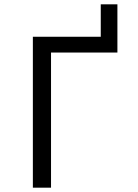

<svg xmlns="http://www.w3.org/2000/svg" viewBox="-20 -868 640 888"><path d="M132 0H216V-625H523V-848H446V-698H132Z"/></svg>

Font: IBM Mono
Style: Regular
Weight: 400
Monospace: yes
Designer: Mike Abbink, Paul van der Laan, Pieter van Rosmalen
Foundry: Bold Monday
Version: Version 2.3